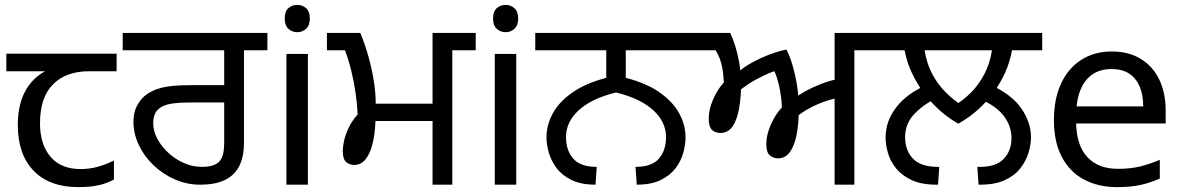

<svg xmlns="http://www.w3.org/2000/svg" viewBox="-20 -757 4849 787"><path d="M301 10Q183 10 118 -57Q53 -124 53 -245Q53 -325 82 -380.5Q111 -436 165 -465H6V-537H458V-465H345Q251 -465 197.5 -411.5Q144 -358 144 -252Q144 -165 187 -114.5Q230 -64 310 -64Q347 -64 381 -73.5Q415 -83 447 -99V-21Q418 -5 383 2.5Q348 10 301 10Z M800 0Q746 0 697 -21.5Q648 -43 609.5 -79.5Q571 -116 549 -162.5Q527 -209 527 -258Q527 -294 539.5 -319.5Q552 -345 572 -363Q599 -386 640.5 -397Q682 -408 762 -408H899V-551H483V-622H1076V-551H980V-172Q980 -114 960.5 -76Q941 -38 901.5 -19Q862 0 800 0ZM807 -73Q830 -73 849 -78Q868 -83 880 -96Q889 -107 894 -124.5Q899 -142 899 -183V-337H772Q710 -337 679 -331.5Q648 -326 631 -311Q618 -300 613 -285Q608 -270 608 -252Q608 -220 625 -188Q642 -156 670.5 -130Q699 -104 734.5 -88.5Q770 -73 807 -73Z M1242 -536V0H1154V-536ZM1199 -737Q1219 -737 1234.5 -723.5Q1250 -710 1250 -681Q1250 -653 1234.5 -639Q1219 -625 1199 -625Q1177 -625 1162 -639Q1147 -653 1147 -681Q1147 -710 1162 -723.5Q1177 -737 1199 -737Z M1753 0V-261H1519Q1517 -206 1506.5 -165.5Q1496 -125 1477.5 -103Q1459 -81 1432 -81Q1412 -81 1398.5 -93Q1385 -105 1385 -139Q1385 -154 1390 -178.5Q1395 -203 1408.5 -232Q1422 -261 1446 -288Q1444 -331 1437.5 -376.5Q1431 -422 1420 -466.5Q1409 -511 1394 -551H1320V-622H1457Q1476 -576 1490 -526Q1504 -476 1512 -427Q1520 -378 1520 -332H1753V-622H1930V-551H1834V0Z M2096 -536V0H2008V-536ZM2053 -737Q2073 -737 2088.5 -723.5Q2104 -710 2104 -681Q2104 -653 2088.5 -639Q2073 -625 2053 -625Q2031 -625 2016 -639Q2001 -653 2001 -681Q2001 -710 2016 -723.5Q2031 -737 2053 -737Z M2421 0Q2362 0 2323 -19Q2284 -38 2261.5 -68Q2239 -98 2229.5 -131.5Q2220 -165 2220 -194Q2220 -245 2246 -292.5Q2272 -340 2326.5 -378Q2381 -416 2465 -438V-551H2174V-622H2836V-551H2545V-438Q2630 -416 2684 -378Q2738 -340 2764 -292.5Q2790 -245 2790 -194Q2790 -165 2781 -131.5Q2772 -98 2749.5 -68Q2727 -38 2688 -19Q2649 0 2590 0L2585 -73Q2652 -73 2681 -107Q2710 -141 2710 -195Q2710 -257 2658 -305Q2606 -353 2505 -378Q2404 -353 2352 -305Q2300 -257 2300 -195Q2300 -141 2329.5 -107Q2359 -73 2426 -73Z M3401 0V-373L3413 -356Q3378 -348 3347 -336Q3316 -324 3288.5 -308Q3261 -292 3235 -271L3254 -305Q3254 -248 3245 -203.5Q3236 -159 3217.5 -133.5Q3199 -108 3170 -108Q3149 -108 3135 -120.5Q3121 -133 3121 -166Q3121 -204 3139.5 -246Q3158 -288 3185 -317Q3184 -348 3178.5 -380Q3173 -412 3164.5 -438.5Q3156 -465 3145 -478L3177 -473Q3144 -463 3110 -447Q3076 -431 3048.5 -413Q3021 -395 3004 -379L3018 -422Q3018 -360 3009.5 -312.5Q3001 -265 2982.5 -238.5Q2964 -212 2933 -212Q2912 -212 2898.5 -224.5Q2885 -237 2885 -271Q2885 -308 2903 -349.5Q2921 -391 2947 -419Q2944 -482 2930.5 -516Q2917 -550 2906 -558L2949 -551H2822V-622H2973Q2983 -602 2992.5 -572Q3002 -542 3008.5 -509Q3015 -476 3015 -445L3002 -456Q3014 -471 3045.5 -490.5Q3077 -510 3119 -527.5Q3161 -545 3203 -554Q3213 -537 3222 -510.5Q3231 -484 3238 -453.5Q3245 -423 3249 -393Q3253 -363 3253 -339L3236 -353Q3254 -368 3281 -383Q3308 -398 3342 -411.5Q3376 -425 3413 -433L3401 -405V-622H3578V-551H3482V0Z M3908 -250Q3853 -281 3807 -328.5Q3761 -376 3730 -433.5Q3699 -491 3688 -551H3564V-622H4252V-551H4128Q4120 -504 4100.5 -460.5Q4081 -417 4052.5 -378Q4024 -339 3987.5 -306.5Q3951 -274 3908 -250ZM4046 -551H3770Q3778 -498 3800.5 -455Q3823 -412 3856 -379Q3889 -346 3927 -322L3889 -323Q3928 -345 3960.5 -378Q3993 -411 4015.5 -454.5Q4038 -498 4046 -551ZM3610 -193Q3610 -261 3654 -317.5Q3698 -374 3777 -408L3817 -353Q3765 -329 3727.5 -289.5Q3690 -250 3690 -195Q3690 -141 3722 -107Q3754 -73 3825 -73H3830L3825 0H3819Q3757 0 3716.5 -19Q3676 -38 3652.5 -67.5Q3629 -97 3619.5 -130.5Q3610 -164 3610 -193ZM4206 -194Q4206 -165 4196 -131.5Q4186 -98 4163 -68Q4140 -38 4099.5 -19Q4059 0 3997 0H3991L3986 -73H3997Q4064 -73 4095 -106.5Q4126 -140 4126 -191Q4126 -241 4093.5 -283Q4061 -325 3992 -353L4035 -412Q4127 -370 4166.5 -312.5Q4206 -255 4206 -194Z M4537 -546Q4606 -546 4655.5 -516Q4705 -486 4731.5 -431.5Q4758 -377 4758 -304V-251H4391Q4393 -160 4437.5 -112.5Q4482 -65 4562 -65Q4613 -65 4652.5 -74.5Q4692 -84 4734 -102V-25Q4693 -7 4653 1.5Q4613 10 4558 10Q4482 10 4423.5 -21Q4365 -52 4332.5 -113.5Q4300 -175 4300 -264Q4300 -352 4329.5 -415Q4359 -478 4412.5 -512Q4466 -546 4537 -546ZM4536 -474Q4473 -474 4436.5 -433.5Q4400 -393 4393 -321H4666Q4666 -367 4652 -401Q4638 -435 4609.5 -454.5Q4581 -474 4536 -474Z"/></svg>

Font: gurmukhi25
Style: Book
Weight: 400
Designer: Jelle Bosma - Monotype Design Team
Foundry: Monotype Imaging Inc.
Version: Version 2.003